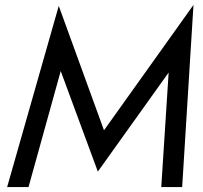

<svg xmlns="http://www.w3.org/2000/svg" viewBox="-20 -761 826 781"><path d="M227 -472 378 -63 666 -466 636 0H721L767 -741L403 -231L219 -737L9 0H96Z"/></svg>

Font: Jost
Style: Italic
Weight: 400
Italic angle: -5°
Version: Version 3.710